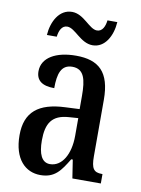

<svg xmlns="http://www.w3.org/2000/svg" viewBox="-85 -796 634 864"><g transform="rotate(10 232.5 -364.0)"><path d="M290 -606C346 -606 378 -664 382 -728H337C334 -701 323 -675 298 -675C262 -675 229 -738 174 -738C116 -738 84 -678 80 -616H125C128 -643 139 -669 164 -669C201 -669 234 -606 290 -606ZM160 10C226 10 251 -28 285 -84H292L305 0H435V-43H432C395 -43 383 -59 383 -115V-373C383 -500 330 -547 226 -547C134 -547 71 -511 71 -449C71 -407 98 -386 154 -386C154 -452 167 -495 218 -495C272 -495 283 -448 283 -373V-313L218 -310C97 -305 37 -257 37 -151C37 -41 92 10 160 10ZM194 -46C156 -46 140 -84 140 -145C140 -223 165 -264 242 -269L284 -272V-191C284 -107 249 -46 194 -46Z"/></g></svg>

Font: Noto Serif Devanagari ExtraCondensed Medium
Style: Regular
Weight: 500
Width: 2
Designer: Universal Thirst, Indian Type Foundry and the Monotype Design Team
Foundry: Monotype Imaging Inc.
Version: Version 2.004